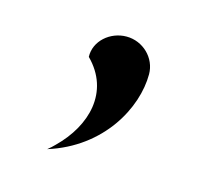

<svg xmlns="http://www.w3.org/2000/svg" viewBox="-47 -141 301 294"><g transform="rotate(15 104.0 6.0)"><path d="M49 105C132 79 170 7 170 -46C170 -72 148 -93 122 -93C96 -93 73 -73 74 -48C118 -4 102 54 60 95C56 99 54 101 49 105Z"/></g></svg>

Font: Charger Sport
Style: Lit
Weight: 300
Designer: Jasper
Foundry: Cannot Into Space Fonts
Version: Version 1.1